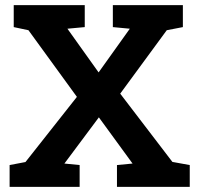

<svg xmlns="http://www.w3.org/2000/svg" viewBox="-20 -731 779 751"><path d="M366.7 -272 231.9 -91.3 291.5 -85.4V0H17.6V-85.4L79.6 -97.2L280.8 -352.1L91.3 -612.8L33.7 -625V-710.9H311.5V-625L243.7 -618.7L365.7 -447.8L487.8 -618.7L421.4 -625V-710.9H695.3V-625L632.3 -612.8L450.2 -364.7L654.3 -97.7L722.2 -85.4V0H437.5V-85.4L498.5 -91.3Z"/></svg>

Font: Battambang
Style: Bold
Weight: 700
Designer: Danh Hong
Version: Version 8.002; ttfautohint (v1.8.3)